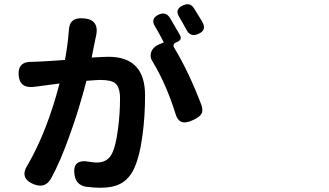

<svg xmlns="http://www.w3.org/2000/svg" viewBox="-20 -846 1540 899"><path d="M137.7 16.6Q68.4 -11.7 110.4 -75.2Q200.2 -230.5 258.8 -455.1Q202.1 -448.2 177.7 -444.3Q168 -443.4 140.6 -439.5Q73.2 -430.7 67.4 -492.2Q61.5 -558.6 130.9 -556.6Q135.7 -556.6 146 -557.1Q156.2 -557.6 162.1 -557.6Q207 -559.6 284.2 -565.4Q296.9 -633.8 301.8 -696.3Q302.7 -734.4 320.3 -749Q337.9 -763.7 375 -759.8Q446.3 -752.9 429.7 -676.8Q428.7 -675.8 428.7 -673.8Q424.8 -655.3 416 -611.3Q411.1 -587.9 409.2 -576.2Q413.1 -576.2 419.9 -577.1Q470.7 -580.1 488.3 -580.1Q659.2 -580.1 659.2 -399.4Q659.2 -301.8 647.5 -214.8Q633.8 -110.4 606.4 -53.7Q583 -5.9 543 14.6Q507.8 33.2 450.2 33.2Q420.9 33.2 381.8 28.3Q335.9 19.5 329.1 -26.4Q316.4 -105.5 402.3 -87.9Q421.9 -85 432.6 -85Q483.4 -85 503.9 -126Q522.5 -163.1 532.2 -240.2Q542 -310.5 542 -385.7Q542 -438.5 518.6 -457Q499 -471.7 450.2 -471.7Q437.5 -471.7 400.4 -468.8Q390.6 -467.8 384.8 -467.8Q348.6 -328.1 306.6 -213.9Q263.7 -91.8 218.8 -9.8Q191.4 38.1 137.7 16.6ZM799.8 -319.3Q781.2 -378.9 754.9 -439.9Q728.5 -501 696.3 -554.7Q679.7 -578.1 688 -602.1Q696.3 -626 725.6 -638.7L747.1 -647.5Q744.1 -652.3 738.3 -664.1Q717.8 -703.1 706.1 -721.7Q682.6 -759.8 724.6 -778.3Q756.8 -792 775.4 -762.7Q787.1 -743.2 812.5 -699.2Q819.3 -686.5 823.2 -680.7Q834 -660.2 809.6 -649.4L806.6 -648.4Q785.2 -639.6 795.9 -622.1Q863.3 -510.7 921.9 -357.4Q932.6 -329.1 922.9 -312.5Q914.1 -297.9 884.8 -284.2Q849.6 -267.6 829.6 -275.4Q809.6 -283.2 799.8 -319.3ZM854.5 -704.1Q853.5 -706.1 851.6 -709Q831.1 -747.1 820.3 -764.6Q794.9 -802.7 837.9 -821.3Q871.1 -835.9 888.7 -806.6Q900.4 -788.1 912.1 -768.6Q923.8 -751 929.7 -738.3Q947.3 -704.1 909.2 -687.5Q872.1 -670.9 854.5 -704.1Z"/></svg>

Font: Bpmf GenSen Rounded B
Style: B
Weight: 700
Foundry: But Ko
Version: Version 1.320